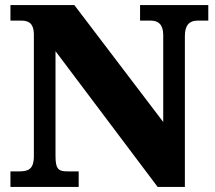

<svg xmlns="http://www.w3.org/2000/svg" viewBox="-20 -734 846 754"><path d="M21 0H289V-61H246C211 -61 198 -68 198 -121V-533L599 0H706V-593C706 -636 725 -653 755 -653H798V-714H530V-653H573C600 -653 621 -639 621 -597V-255L272 -714H21V-653H63C89 -653 113 -646 113 -597V-121C113 -68 90 -61 54 -61H21Z"/></svg>

Font: Noto Serif Thai Black
Style: Regular
Weight: 900
Designer: Monotype Design Team
Foundry: Monotype Imaging Inc.
Version: Version 2.002